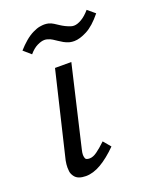

<svg xmlns="http://www.w3.org/2000/svg" viewBox="-121 -688 611 763"><g transform="rotate(-20 184.5 -306.5)"><path d="M110 5Q94 5 81.5 0.5Q69 -4 61.5 -15Q54 -26 53 -36.5Q52 -47 52 -52Q52 -65 55 -81L141 -441H210L130 -99Q127 -87 127 -78Q127 -72 129.5 -64Q132 -56 148 -56Q162 -56 179 -68Q196 -80 219 -102L245 -71Q208 -34 174.5 -14.5Q141 5 110 5ZM43 -550Q59 -568 76 -582.5Q93 -597 110.5 -605.5Q128 -614 140 -616Q152 -618 159 -618Q168 -618 177 -616Q188 -613 197.5 -607Q207 -601 216 -595Q225 -589 235 -584Q245 -579 257 -575Q263 -573 270 -573Q284 -573 302 -583.5Q320 -594 338 -615L369 -589Q335 -547 304 -531Q273 -515 250 -515Q240 -515 231 -517Q217 -521 207.5 -526.5Q198 -532 189 -538Q180 -544 171.5 -549.5Q163 -555 152 -558Q146 -560 139 -560Q126 -560 108.5 -551.5Q91 -543 74 -523Z"/></g></svg>

Font: Isabella Sans
Style: Italic
Weight: 400
Italic angle: -12°
Designer: Christian Thalmann (Catharsis Fonts), Cristiano Sobral
Foundry: The Isabella Sans Project Authors
Version: Version 2.026; ttfautohint (v1.8.4.7-5d5b-dirty)